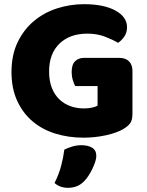

<svg xmlns="http://www.w3.org/2000/svg" viewBox="-20 -643 704 919"><path d="M614 -99Q614 -68 603 -53Q592 -38 568 -24Q554 -16 533 -8.5Q512 -1 487 4.5Q462 10 434.5 13Q407 16 380 16Q308 16 245 -3.5Q182 -23 135.5 -62.5Q89 -102 62 -161Q35 -220 35 -298Q35 -380 64.5 -441Q94 -502 142.5 -542.5Q191 -583 253.5 -603Q316 -623 382 -623Q477 -623 532.5 -592.5Q588 -562 588 -513Q588 -487 575 -468Q562 -449 545 -438Q520 -453 482.5 -467.5Q445 -482 398 -482Q314 -482 264.5 -434Q215 -386 215 -301Q215 -255 228.5 -221.5Q242 -188 265 -166.5Q288 -145 318 -134.5Q348 -124 382 -124Q404 -124 421 -128Q438 -132 447 -137V-231H340Q334 -242 328.5 -260Q323 -278 323 -298Q323 -334 339.5 -350Q356 -366 382 -366H551Q581 -366 597.5 -349.5Q614 -333 614 -303ZM384 223Q367 241 347.5 248.5Q328 256 305 256Q267 256 241 233Q262 191 272.5 151.5Q283 112 288 73Q304 65 325.5 58.5Q347 52 369 52Q401 52 421 64Q441 76 441 104Q441 116 435.5 132.5Q430 149 422 165.5Q414 182 404 197.5Q394 213 384 223Z"/></svg>

Font: Baloo Da
Style: Regular
Weight: 400
Designer: Noopur Datye and Ek Type
Foundry: Ek Type
Version: Version 1.443;PS 1.000;hotconv 16.6.51;makeotf.lib2.5.65220;